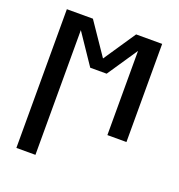

<svg xmlns="http://www.w3.org/2000/svg" viewBox="-132 -630 890 956"><g transform="rotate(20 312.5 -152.5)"><path d="M60 215V-520H198L313 -351L427 -520H565V0H464V-446L356 -286H269L161 -446V215Z"/></g></svg>

Font: Zed Sans Semibold
Style: Regular
Weight: 600
Designer: Belleve Invis
Foundry: Belleve Invis
Version: Version 1.0.0; ttfautohint (v1.8.4)